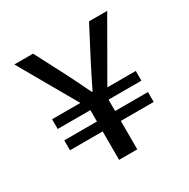

<svg xmlns="http://www.w3.org/2000/svg" viewBox="-146 -772 893 906"><g transform="rotate(-30 300.0 -318.5)"><path d="M250 0V-155H72V-209H250V-271H72V-324H226L47 -637H149L233 -476Q250 -443 266 -410Q282 -377 299 -342H303Q320 -377 336.5 -410Q353 -443 370 -476L454 -637H553L373 -324H528V-271H349V-209H528V-155H349V0Z"/></g></svg>

Font: SauceCodePro Nerd Font Mono
Style: Regular
Weight: 500
Monospace: yes
Designer: Paul D. Hunt, Teo Tuominen
Foundry: Adobe Systems Incorporated
Version: Version 2.030;PS 1.000;hotconv 16.6.51;makeotf.lib2.5.65220;